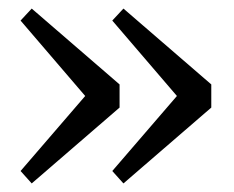

<svg xmlns="http://www.w3.org/2000/svg" viewBox="-20 -482 545 448"><path d="M268 -462 473 -285V-231L268 -54L242 -83L410 -278V-238L242 -434ZM54 -462 259 -285V-231L54 -54L28 -83L196 -278V-238L28 -434Z"/></svg>

Font: Source Serif 4 18pt
Style: Regular
Weight: 400
Designer: Frank Grießhammer
Foundry: Adobe Systems Incorporated
Version: Version 4.004;hotconv 1.0.116;makeotfexe 2.5.65601